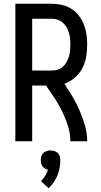

<svg xmlns="http://www.w3.org/2000/svg" viewBox="-20 -755 540 1026"><path d="M62 0V-735H255Q283 -735 310 -729Q337 -723 360.5 -708.5Q384 -694 401 -672Q418 -650 428 -624.5Q438 -599 442 -571.5Q446 -544 446 -516Q446 -484 440.5 -451.5Q435 -419 420 -390.5Q405 -362 380 -340Q355 -318 324 -307Q348 -272 369 -236Q390 -200 406.5 -161.5Q423 -123 434.5 -82.5Q446 -42 446 0H356Q356 -41 343.5 -81Q331 -121 313 -158Q295 -195 272.5 -229.5Q250 -264 226 -298H152V0ZM152 -378H255Q272 -378 287.5 -382.5Q303 -387 315 -397.5Q327 -408 335 -422.5Q343 -437 348 -452.5Q353 -468 354.5 -484Q356 -500 356 -516Q356 -532 354.5 -548.5Q353 -565 348 -580.5Q343 -596 335 -610Q327 -624 315 -634.5Q303 -645 287.5 -650Q272 -655 255 -655H152ZM240 251 199 213Q212 200 221.5 184.5Q231 169 236 152Q228 150 220 145.5Q212 141 207 134Q202 127 200 118.5Q198 110 198 101Q198 90 201 80Q204 70 211.5 62.5Q219 55 229.5 52Q240 49 250 49Q260 49 270.5 52Q281 55 288.5 62.5Q296 70 299 80Q302 90 302 101Q302 122 298.5 142.5Q295 163 287 182.5Q279 202 267 219Q255 236 240 251Z"/></svg>

Font: Iosevka Curly Medium
Style: Regular
Weight: 500
Monospace: yes
Designer: Belleve Invis
Foundry: Belleve Invis
Version: Version 22.1.2; ttfautohint (v1.8.4)